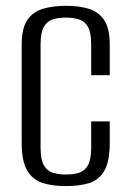

<svg xmlns="http://www.w3.org/2000/svg" viewBox="-20 -619 439 651"><path d="M202.7 12Q159.4 12 125.9 1.8Q92.3 -8.3 72.9 -39.8Q53.5 -71.2 53.5 -135.3V-467.8Q53.5 -523.5 72.9 -551.6Q92.3 -579.7 126.6 -589.5Q160.8 -599.3 204.1 -599.3Q248.5 -599.3 281.4 -589.1Q314.3 -579 333.2 -550.9Q352.1 -522.8 352.1 -467.8V-364H289.2V-468.7Q289.2 -508.5 278.3 -527.8Q267.4 -547.1 247.9 -553.2Q228.4 -559.3 203.4 -559.3Q178.5 -559.3 159 -553.2Q139.4 -547.1 128.5 -527.8Q117.6 -508.5 117.6 -468.7V-117.8Q117.6 -78.3 128.5 -58.9Q139.4 -39.4 159 -33.4Q178.5 -27.3 203.4 -27.3Q229.1 -27.3 248.2 -33.4Q267.4 -39.4 278.3 -58.9Q289.2 -78.3 289.2 -117.8V-207.4H352.1V-135.5Q352.1 -70.5 333.2 -39Q314.3 -7.6 281 2.2Q247.7 12 202.7 12Z"/></svg>

Font: Alumni Sans Thin
Style: Regular
Weight: 100
Designer: Robert E. Leuschke
Foundry: Robert E. Leuschke
Version: Version 1.018